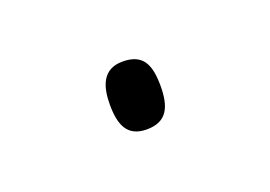

<svg xmlns="http://www.w3.org/2000/svg" viewBox="-31 -418 255 181"><g transform="rotate(-20 96.0 -328.0)"><path d="M71 -328C71 -308 76 -294 96 -294C116 -294 122 -307 122 -328C122 -349 117 -362 96 -362C76 -362 71 -346 71 -328Z"/></g></svg>

Font: Noto Sans Thai Looped Condensed Thin
Style: Regular
Weight: 100
Width: 3
Designer: Sasikarn Vongin, Ben Mitchell
Foundry: The Fontpad Ltd
Version: Version 1.001